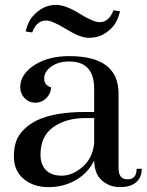

<svg xmlns="http://www.w3.org/2000/svg" viewBox="-20 -757 601 787"><path d="M366 -99Q341 -48 291 -19Q241 10 179 10Q117 10 77 -23.5Q37 -57 37 -115.5Q37 -174 62 -207.5Q87 -241 128 -262Q201 -298 329 -298H366V-393Q366 -505 264 -505Q219 -505 190 -484Q161 -463 161 -435.5Q161 -408 189 -399Q189 -374 170 -355Q151 -336 125 -336Q99 -336 81 -354.5Q63 -373 63 -400.5Q63 -428 79.5 -451.5Q96 -475 124 -492Q180 -527 264 -527Q466 -527 466 -373V-67Q466 -22 503 -22Q540 -22 540 -65H561Q561 -30 538 -10Q515 10 472 10Q429 10 398 -17Q367 -44 366 -99ZM366 -170V-273H329Q251 -273 198.5 -236Q146 -199 146 -123Q146 -83 168 -60Q190 -37 233.5 -37Q277 -37 318.5 -73Q360 -109 366 -170ZM169 -673Q130 -673 112 -624L85 -628Q95 -670 115 -691Q155 -737 210 -737Q248 -737 305.5 -701.5Q363 -666 388 -666Q427 -666 445 -715L472 -711Q462 -669 442.5 -647.5Q423 -626 399.5 -614Q376 -602 342.5 -602Q309 -602 251.5 -637.5Q194 -673 169 -673Z"/></svg>

Font: Prata
Style: Regular
Weight: 400
Designer: Cyreal (www.cyreal.org)
Foundry: Cyreal (www.cyreal.org)
Version: Version 1.010